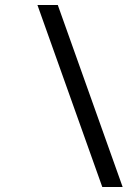

<svg xmlns="http://www.w3.org/2000/svg" viewBox="-20 -672 545 764"><path d="M129 -652 387 72H468L210 -652Z"/></svg>

Font: Charger Sport
Style: DfObl
Weight: 400
Designer: Jasper
Foundry: Cannot Into Space Fonts
Version: Version 1.1